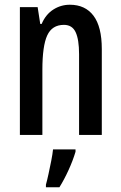

<svg xmlns="http://www.w3.org/2000/svg" viewBox="-20 -570 511 811"><path d="M275 -550Q340 -550 375 -503.5Q410 -457 410 -363V0H314V-341Q314 -403 299.5 -434Q285 -465 250 -465Q200 -465 179.5 -420.5Q159 -376 159 -275V0H64V-540H139L150 -469H156Q173 -509 205 -529.5Q237 -550 275 -550ZM299 71Q288 108 269.5 148.5Q251 189 231 221H174V210Q179 192 185 164.5Q191 137 196.5 109Q202 81 204 61H299Z"/></svg>

Font: Noto Sans Kannada ExtraCondensed Medium
Style: Regular
Weight: 500
Width: 2
Designer: Jelle Bosma - Monotype Design Team
Foundry: Monotype Imaging Inc.
Version: Version 2.005; ttfautohint (v1.8.4.7-5d5b)